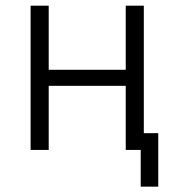

<svg xmlns="http://www.w3.org/2000/svg" viewBox="-20 -538 626 689"><path d="M484.9 131.8H547.9V-60.1H496.1V-517.6H431.2V-287.6H154.8V-517.6H89.8V0H154.8V-230H431.2V0H484.9Z"/></svg>

Font: Cascadia Mono Light
Style: Regular
Weight: 300
Monospace: yes
Designer: Aaron Bell
Foundry: Saja Typeworks
Version: Version 2404.023